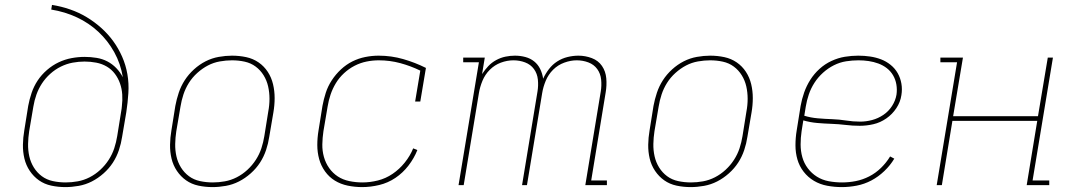

<svg xmlns="http://www.w3.org/2000/svg" viewBox="-20 -755 4390 783"><path d="M247 8Q217 8 189 2Q161 -4 139 -19.5Q117 -35 101.5 -58Q86 -81 79.5 -108.5Q73 -136 73.5 -165Q74 -194 79 -223L95 -323Q100 -350 109 -376.5Q118 -403 133.5 -426.5Q149 -450 171.5 -469.5Q194 -489 219.5 -501Q245 -513 272 -518Q299 -523 325 -523Q350 -523 374 -519Q398 -515 418 -504.5Q438 -494 454 -477.5Q470 -461 481 -440Q472 -495 446 -542Q420 -589 381.5 -625Q343 -661 294 -684Q245 -707 189 -716L192 -735Q230 -729 266 -716.5Q302 -704 333.5 -685Q365 -666 392.5 -641.5Q420 -617 441.5 -587.5Q463 -558 478 -524Q493 -490 499.5 -452.5Q506 -415 503.5 -375.5Q501 -336 495 -297L478 -197Q474 -170 465 -143Q456 -116 440.5 -92Q425 -68 402.5 -48Q380 -28 354.5 -15Q329 -2 301 3Q273 8 247 8ZM248 -11Q272 -11 297 -15.5Q322 -20 345.5 -32Q369 -44 389 -62.5Q409 -81 423.5 -103.5Q438 -126 446 -150.5Q454 -175 458 -200L476 -312L477 -322Q480 -346 478.5 -369.5Q477 -393 469.5 -414.5Q462 -436 448.5 -454Q435 -472 415.5 -483.5Q396 -495 372.5 -499.5Q349 -504 325 -504Q301 -504 276.5 -499.5Q252 -495 228.5 -483.5Q205 -472 185 -454Q165 -436 151 -414.5Q137 -393 128.5 -369Q120 -345 116 -320L99 -220Q95 -194 94.5 -168Q94 -142 99.5 -117.5Q105 -93 118 -72Q131 -51 150.5 -36.5Q170 -22 195.5 -16.5Q221 -11 248 -11Z M847 8Q817 8 789 2Q761 -4 739 -19.5Q717 -35 701.5 -58Q686 -81 679.5 -108.5Q673 -136 673.5 -165Q674 -194 679 -223L695 -323Q700 -350 709 -377Q718 -404 733.5 -428Q749 -452 771 -472Q793 -492 818.5 -505Q844 -518 872 -523Q900 -528 926 -528Q956 -528 984 -522Q1012 -516 1034.5 -500.5Q1057 -485 1072 -462Q1087 -439 1093.5 -411.5Q1100 -384 1100 -355Q1100 -326 1095 -297L1078 -197Q1074 -170 1065 -143Q1056 -116 1040.5 -92Q1025 -68 1002.5 -48Q980 -28 954.5 -15Q929 -2 901 3Q873 8 847 8ZM848 -11Q872 -11 897 -15.5Q922 -20 945.5 -32Q969 -44 989 -62.5Q1009 -81 1023.5 -103.5Q1038 -126 1046 -150.5Q1054 -175 1058 -200L1074 -300Q1079 -326 1079 -352Q1079 -378 1073.5 -402.5Q1068 -427 1055 -448Q1042 -469 1022.5 -483.5Q1003 -498 978 -503.5Q953 -509 926 -509Q902 -509 876.5 -504.5Q851 -500 828 -488Q805 -476 784.5 -457.5Q764 -439 750 -416.5Q736 -394 728 -369.5Q720 -345 716 -320L699 -220Q695 -194 694.5 -168Q694 -142 699.5 -117.5Q705 -93 718 -72Q731 -51 750.5 -36.5Q770 -22 795.5 -16.5Q821 -11 848 -11Z M1457 8Q1427 8 1398 2Q1369 -4 1345.5 -18.5Q1322 -33 1305.5 -56Q1289 -79 1281.5 -106.5Q1274 -134 1274 -163.5Q1274 -193 1279 -223L1295 -323Q1300 -350 1308.5 -376.5Q1317 -403 1333 -427.5Q1349 -452 1370.5 -472Q1392 -492 1417 -504.5Q1442 -517 1469.5 -522.5Q1497 -528 1524 -528Q1576 -528 1624.5 -514Q1673 -500 1717 -478L1694 -341H1673L1694 -467Q1655 -486 1612.5 -497.5Q1570 -509 1525 -509Q1500 -509 1475 -504Q1450 -499 1426.5 -487Q1403 -475 1383 -456.5Q1363 -438 1349.5 -415.5Q1336 -393 1328 -369Q1320 -345 1316 -320L1299 -220Q1295 -193 1294.5 -166.5Q1294 -140 1301 -115Q1308 -90 1322.5 -69.5Q1337 -49 1357.5 -35.5Q1378 -22 1404.5 -16.5Q1431 -11 1458 -11Q1489 -11 1521 -19Q1553 -27 1581 -46Q1609 -65 1631 -92.5Q1653 -120 1665 -150L1682 -143Q1669 -110 1646 -80Q1623 -50 1592.5 -29.5Q1562 -9 1526.5 -0.5Q1491 8 1457 8Z M1850 0 1933 -501H1869V-520H1957L1946 -453Q1957 -470 1971 -485Q1985 -500 2003.5 -510Q2022 -520 2041.5 -524Q2061 -528 2080 -528Q2102 -528 2122.5 -522.5Q2143 -517 2158.5 -504.5Q2174 -492 2183 -473.5Q2192 -455 2195 -434Q2204 -454 2218.5 -473Q2233 -492 2252.5 -504.5Q2272 -517 2294.5 -522.5Q2317 -528 2339 -528Q2367 -528 2393.5 -518Q2420 -508 2435 -486Q2450 -464 2452.5 -435.5Q2455 -407 2450 -378L2391 -19H2455V0H2367L2430 -382Q2434 -406 2431.5 -430.5Q2429 -455 2415.5 -473.5Q2402 -492 2379.5 -500.5Q2357 -509 2332 -509Q2307 -509 2281 -499.5Q2255 -490 2235.5 -470.5Q2216 -451 2205.5 -425.5Q2195 -400 2191 -375L2129 0H2109L2172 -382Q2176 -406 2173.5 -430.5Q2171 -455 2157.5 -473.5Q2144 -492 2121.5 -500.5Q2099 -509 2074 -509Q2048 -509 2022.5 -499.5Q1997 -490 1977.5 -470.5Q1958 -451 1947.5 -425.5Q1937 -400 1933 -375L1871 0Z M2797 8Q2767 8 2739 2Q2711 -4 2689 -19.5Q2667 -35 2651.5 -58Q2636 -81 2629.5 -108.5Q2623 -136 2623.5 -165Q2624 -194 2629 -223L2645 -323Q2650 -350 2659 -377Q2668 -404 2683.5 -428Q2699 -452 2721 -472Q2743 -492 2768.5 -505Q2794 -518 2822 -523Q2850 -528 2876 -528Q2906 -528 2934 -522Q2962 -516 2984.5 -500.5Q3007 -485 3022 -462Q3037 -439 3043.5 -411.5Q3050 -384 3050 -355Q3050 -326 3045 -297L3028 -197Q3024 -170 3015 -143Q3006 -116 2990.5 -92Q2975 -68 2952.5 -48Q2930 -28 2904.5 -15Q2879 -2 2851 3Q2823 8 2797 8ZM2798 -11Q2822 -11 2847 -15.5Q2872 -20 2895.5 -32Q2919 -44 2939 -62.5Q2959 -81 2973.5 -103.5Q2988 -126 2996 -150.5Q3004 -175 3008 -200L3024 -300Q3029 -326 3029 -352Q3029 -378 3023.5 -402.5Q3018 -427 3005 -448Q2992 -469 2972.5 -483.5Q2953 -498 2928 -503.5Q2903 -509 2876 -509Q2852 -509 2826.5 -504.5Q2801 -500 2778 -488Q2755 -476 2734.5 -457.5Q2714 -439 2700 -416.5Q2686 -394 2678 -369.5Q2670 -345 2666 -320L2649 -220Q2645 -194 2644.5 -168Q2644 -142 2649.5 -117.5Q2655 -93 2668 -72Q2681 -51 2700.5 -36.5Q2720 -22 2745.5 -16.5Q2771 -11 2798 -11Z M3413 8Q3383 8 3353.5 2.5Q3324 -3 3299.5 -17.5Q3275 -32 3257.5 -54.5Q3240 -77 3232 -104.5Q3224 -132 3224 -162.5Q3224 -193 3229 -223L3245 -323Q3250 -351 3259.5 -378Q3269 -405 3284.5 -429.5Q3300 -454 3322 -474Q3344 -494 3371 -506.5Q3398 -519 3425.5 -523.5Q3453 -528 3480 -528Q3505 -528 3528.5 -524.5Q3552 -521 3573 -513Q3594 -505 3612 -490.5Q3630 -476 3641 -456.5Q3652 -437 3656 -414Q3660 -391 3656 -367Q3652 -339 3635.5 -314Q3619 -289 3594.5 -272Q3570 -255 3542 -248.5Q3514 -242 3486 -242Q3457 -242 3428.5 -245.5Q3400 -249 3370.5 -250Q3341 -251 3312.5 -253.5Q3284 -256 3256 -264L3249 -220Q3245 -193 3245 -166Q3245 -139 3252 -114Q3259 -89 3274.5 -68.5Q3290 -48 3311.5 -34.5Q3333 -21 3359.5 -16Q3386 -11 3414 -11Q3442 -11 3470 -16.5Q3498 -22 3524.5 -35.5Q3551 -49 3573 -70.5Q3595 -92 3610 -117L3627 -108Q3611 -81 3586.5 -57.5Q3562 -34 3533.5 -19Q3505 -4 3474 2Q3443 8 3413 8ZM3488 -259Q3512 -259 3536.5 -265.5Q3561 -272 3582.5 -286.5Q3604 -301 3618 -323Q3632 -345 3636 -369Q3639 -390 3635.5 -410.5Q3632 -431 3622 -448Q3612 -465 3596.5 -477Q3581 -489 3562 -496Q3543 -503 3522.5 -506Q3502 -509 3481 -509Q3456 -509 3430.5 -505Q3405 -501 3381 -489Q3357 -477 3336.5 -458.5Q3316 -440 3301.5 -417.5Q3287 -395 3278.5 -370Q3270 -345 3266 -320L3260 -283Q3286 -275 3315 -272.5Q3344 -270 3373 -269Q3402 -268 3430.5 -263.5Q3459 -259 3488 -259Z M3800 0 3883 -501H3815V-520H3907L3867 -281H4213L4253 -520H4274L4191 -19H4259V0H4167L4210 -262H3864L3821 0Z"/></svg>

Font: Iosevka Etoile Thin
Style: Italic
Weight: 100
Italic angle: -9°
Designer: Belleve Invis
Foundry: Belleve Invis
Version: Version 22.1.2; ttfautohint (v1.8.4)